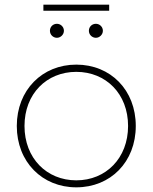

<svg xmlns="http://www.w3.org/2000/svg" viewBox="-20 -800 654 823"><path d="M166 -754H448V-780H166ZM224 -638C240 -638 254 -652 254 -668C254 -685 240 -698 224 -698C207 -698 194 -685 194 -668C194 -652 207 -638 224 -638ZM391 -638C407 -638 421 -652 421 -668C421 -685 407 -698 391 -698C374 -698 361 -685 361 -668C361 -652 374 -638 391 -638ZM307 3C454 3 562 -106 562 -260C562 -414 454 -523 307 -523C161 -523 52 -414 52 -260C52 -106 161 3 307 3ZM307 -27C180 -27 85 -122 85 -260C85 -398 180 -492 307 -492C434 -492 529 -398 529 -260C529 -122 434 -27 307 -27Z"/></svg>

Font: Talent ExtraLight
Style: Regular
Weight: 200
Designer: Mike Powis
Version: Version 1.001;hotconv 1.0.109;makeotfexe 2.5.65596